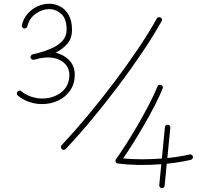

<svg xmlns="http://www.w3.org/2000/svg" viewBox="-20 -795 1098 1009"><path d="M373 -403.8Q373 -355 349.1 -320.1Q325.2 -285.2 286.1 -266.6Q247.1 -248 201.2 -248Q167 -248 133.8 -259.3Q100.6 -270.5 73.7 -292.5Q69.3 -296.4 68.8 -302.5Q68.4 -308.6 71.8 -313Q82 -324.2 92.3 -315.4Q114.7 -296.9 143.6 -287.1Q172.4 -277.3 201.2 -277.3Q260.7 -277.3 302.7 -310.5Q344.7 -343.8 344.7 -402.8Q342.8 -445.3 311 -469.2Q279.3 -493.2 231.4 -493.2Q220.7 -493.2 209.7 -491.7Q198.7 -490.2 188 -488.3Q180.2 -486.3 172.9 -484.4Q165.5 -482.4 158.2 -481Q154.3 -480 150.4 -481.4Q149.4 -481.4 148.9 -481.9Q148.4 -481.9 148.4 -482.4Q142.1 -485.4 140.6 -491.7Q139.6 -495.6 141.1 -499.5Q141.1 -500.5 141.6 -501Q141.6 -501.5 142.1 -501.5Q145 -507.8 151.4 -509.3Q158.2 -511.2 165.3 -512.9Q172.4 -514.6 180.2 -516.1Q218.3 -526.4 252.7 -541.7Q287.1 -557.1 308.6 -580.8Q330.1 -604.5 330.1 -639.6Q330.1 -696.3 302 -721.7Q273.9 -747.1 238.3 -747.1Q201.2 -747.1 167.2 -722.4Q133.3 -697.8 123.5 -656.2Q122.6 -650.9 117.2 -647.5Q111.8 -644 106 -645.5Q100.6 -646.5 97.2 -651.9Q93.8 -657.2 95.2 -663.1Q103 -698.2 125.5 -723.4Q147.9 -748.5 178.2 -762Q208.5 -775.4 238.8 -775.4Q269.5 -775.4 296.9 -760.7Q324.2 -746.1 341.3 -715.6Q358.4 -685.1 358.4 -638.2Q358.4 -593.3 333.3 -564.5Q308.1 -535.6 272.5 -518.1Q314 -508.3 342.8 -479.5Q371.6 -450.7 373 -403.8ZM305.2 -11.2Q300.8 -15.1 300.3 -21.5Q299.8 -27.8 304.2 -32.2Q369.6 -102.1 440.4 -186.8Q511.2 -271.5 579.3 -361.8Q647.5 -452.1 705.6 -538.6Q763.7 -625 803.7 -697.3Q806.6 -702.6 812.7 -704.3Q818.8 -706.1 823.7 -703.1Q836.4 -695.8 829.1 -683.6Q788.1 -609.9 729.5 -522.5Q670.9 -435.1 602.5 -344.2Q534.2 -253.4 463.1 -168Q392.1 -82.5 325.7 -12.2Q321.8 -7.8 315.4 -7.3Q309.1 -6.8 305.2 -11.2ZM862.3 -139.6Q868.2 -139.2 872.1 -134.5Q876 -129.9 875 -124L859.4 35.6Q926.3 28.8 976.1 16.6Q981.9 15.1 987.3 18.6Q992.7 22 993.7 27.3Q995.1 33.2 991.7 38.3Q988.3 43.5 982.9 44.9Q928.2 58.1 856.4 65.4L845.2 181.2Q844.7 187 840.1 190.7Q835.4 194.3 829.6 193.8Q823.7 193.4 820.1 188.5Q816.4 183.6 816.9 178.2L827.6 67.9Q768.6 72.8 708.5 71.8Q648.4 70.8 599.1 64Q597.7 64 593.3 62.5Q588.4 59.1 587.2 52.7Q585.9 46.4 589.4 41.5Q610.8 12.2 641.1 -34.9Q671.4 -82 703.4 -137.2Q735.4 -192.4 763.2 -245.8Q791 -299.3 807.6 -340.3Q813 -353.5 826.7 -348.1Q839.8 -342.3 834.5 -329.1Q818.4 -289.6 792.7 -239.7Q767.1 -189.9 737.3 -138.4Q707.5 -86.9 678.7 -41Q649.9 4.9 627 37.6Q672.4 42 725.3 42Q778.3 42 830.6 38.1L846.7 -127Q847.2 -132.8 852.1 -136.7Q856.9 -140.6 862.3 -139.6Z"/></svg>

Font: Mikhak-DS2-FD ExtraLight
Style: Regular
Weight: 200
Designer: Amin Abedi
Version: Version 3.2